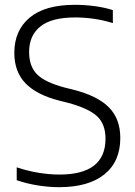

<svg xmlns="http://www.w3.org/2000/svg" viewBox="-20 -769 560 798"><path d="M225.5 9Q184 9 138 1.8Q92 -5.5 49.5 -20V-73.5Q96 -58 141.2 -50.8Q186.5 -43.5 227 -43.5Q418.5 -43.5 418.5 -192.5Q418.5 -254.5 382.2 -287Q346 -319.5 261.5 -342L225.5 -351Q132 -375 85.8 -423Q39.5 -471 39.5 -549.5Q39.5 -642 103 -695.5Q166.5 -749 291.5 -749Q332 -749 373.5 -743.5Q415 -738 449 -727V-673Q410.5 -685 371 -690.8Q331.5 -696.5 292 -696.5Q194.5 -696.5 147.8 -659Q101 -621.5 101 -553Q101 -493 134 -460Q167 -427 247.5 -405.5L283.5 -396.5Q385 -371 432.5 -323Q480 -275 480 -195.5Q480 -97.5 413.8 -44.2Q347.5 9 225.5 9Z"/></svg>

Font: Encode Sans Lt
Style: Regular
Weight: 300
Designer: Multiple Designers
Foundry: Impallari Type
Version: Version 3.002; ttfautohint (v1.8.3) -l 8 -r 50 -G 200 -x 14 